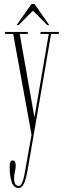

<svg xmlns="http://www.w3.org/2000/svg" viewBox="-20 -682 316 953"><path d="M72.5 251Q48 251 38 221.5Q28 192 28 146.5Q28 114.5 42.5 114.5Q52.5 114.5 55.2 122.2Q58 130 58 141Q58 153.5 54 170.2Q50 187 50 202Q50 223.5 56.5 232.2Q63 241 72.5 241Q82.5 241 89.2 225.8Q96 210.5 100.2 190.5Q104.5 170.5 106.5 155.5L136.5 -13.5L45.5 -513.5H4.5V-523.5H118V-513.5H78L151 -99L222 -513.5H181V-523.5H272V-513.5H233.5L144.5 3.5L118 156.5Q114.5 177.5 109 199.5Q103.5 221.5 94.8 236.2Q86 251 72.5 251ZM62.5 -557.5 136 -662H151.5L224.5 -557.5H214.5L143.5 -629L72.5 -557.5Z"/></svg>

Font: Imbue 100pt Thin
Style: Regular
Weight: 100
Designer: Tyler Finck
Foundry: Etcetera Type Company
Version: Version 1.102; ttfautohint (v1.8.3)